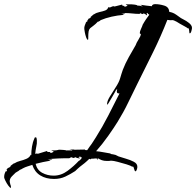

<svg xmlns="http://www.w3.org/2000/svg" viewBox="-121 -778 947 927"><path d="M-69 129Q-73 129 -81 118Q-89 107 -95 94.5Q-101 82 -101 78Q-101 74 -100.5 70Q-100 66 -99 62Q-97 58 -96 54.5Q-95 51 -94 47V51Q-87 49 -87 43V41L-93 45Q-89 41 -87 38Q-84 33 -80 32Q-77 32 -73 28Q-69 24 -67 22L-72 24L-53 10L-52 11Q-40 3 -24 -1Q-8 -5 6 -11Q20 -17 26 -28V-31L30 -29Q30 -49 33.5 -70.5Q37 -92 45 -109Q45 -115 52 -115Q55 -115 56 -108.5Q57 -102 57 -100Q58 -84 54 -69Q52 -61 51 -52.5Q50 -44 49 -35Q52 -36 54.5 -36.5Q57 -37 60 -37V-35L106 -49V-47Q108 -46 109 -47H112L110 -46Q109 -46 108 -45.5Q107 -45 105 -44H124L119 -39H120Q128 -39 136 -44L134 -46L141 -48L127 -50L130 -52H144Q148 -52 151.5 -52.5Q155 -53 159 -54Q160 -55 165 -55H170Q175 -55 186.5 -54Q198 -53 202 -51V-52H213Q224 -52 227 -51L228 -52Q226 -54 219.5 -55Q213 -56 215 -56H237V-55L289 -56L290 -54Q291 -53 300 -53Q305 -61 311 -69Q317 -77 322 -84Q327 -92 332 -99.5Q337 -107 342 -115Q374 -166 401.5 -219.5Q429 -273 456 -327H453Q443 -327 443 -336Q443 -338 443.5 -341.5Q444 -345 445 -349L439 -343Q439 -342 433 -331.5Q427 -321 419 -307Q411 -293 404.5 -282.5Q398 -272 397 -272V-274Q396 -274 396 -276Q396 -290 409.5 -312Q423 -334 438.5 -358Q454 -382 459 -400L465 -420Q467 -425 468.5 -430.5Q470 -436 472 -441Q484 -472 500.5 -501.5Q517 -531 534 -560Q537 -570 548 -587.5Q559 -605 559 -613Q559 -615 557 -615Q554 -614 554 -619Q554 -626 560 -639Q567 -654 568 -659Q572 -666 576 -672.5Q580 -679 584 -685L600 -707L592 -712L594 -714L590 -716L589 -714L591 -713H588L586 -712Q586 -710 587 -710Q588 -710 589 -709V-705L588 -704Q585 -707 581.5 -709Q578 -711 574 -713Q570 -713 568 -710L558 -713V-717Q556 -711 551 -711Q543 -711 534 -711.5Q525 -712 517 -713Q508 -714 499 -714.5Q490 -715 482 -715H475Q473 -714 468 -714L466 -713V-712L467 -713H477Q482 -713 484 -712L471 -707L474 -706Q447 -704 418 -697.5Q389 -691 363 -680L364 -679L352 -672L354 -676Q339 -660 329.5 -653.5Q320 -647 314.5 -642Q309 -637 307 -627Q305 -617 305 -594V-590Q305 -586 303 -586Q299 -586 295 -597.5Q291 -609 288.5 -622Q286 -635 286 -638Q285 -647 289 -657Q291 -661 292 -664Q293 -667 294 -670Q296 -671 299 -673.5Q302 -676 302 -678L301 -679L297 -676Q300 -679 303 -682Q306 -685 308 -689H310Q312 -689 315.5 -692.5Q319 -696 320 -698L317 -696H316L333 -710V-709Q345 -717 360 -720Q375 -723 387 -727.5Q399 -732 402 -744L405 -742Q413 -742 417 -745Q422 -748 429 -748H431L430 -746L469 -756V-754H473L467 -751L482 -749L478 -746L480 -745Q482 -745 486 -746.5Q490 -748 492 -749L491 -751Q492 -751 493 -751.5Q494 -752 496 -753L486 -755L488 -757H515Q520 -757 530.5 -755.5Q541 -754 545 -750V-751Q558 -751 566 -747L567 -748L557 -755Q564 -754 571 -753Q578 -752 585 -751L612 -748Q613 -754 618 -756Q623 -758 628 -758Q649 -758 672 -751Q695 -744 696 -721Q711 -718 720 -713Q729 -708 741 -699Q752 -690 765 -684Q779 -677 789 -669Q796 -664 801 -657.5Q806 -651 806 -643Q806 -639 803 -628Q800 -617 795 -617Q793 -617 792.5 -628.5Q792 -640 788 -642L786 -641Q783 -644 771 -650.5Q759 -657 747.5 -663.5Q736 -670 732 -673Q718 -681 710 -681Q706 -680 700 -680.5Q694 -681 687 -682Q656 -603 618 -526L542 -373L497 -281Q486 -258 473.5 -235.5Q461 -213 447 -190Q429 -161 401.5 -122Q374 -83 343 -48Q351 -47 360 -46Q369 -45 378 -43L412 -37V-36Q417 -33 424 -33L437 -30Q441 -28 444 -26.5Q447 -25 451 -23Q465 -18 486.5 -12Q508 -6 525 3Q542 12 542 26Q543 30 540 39.5Q537 49 533 49Q529 49 526.5 37.5Q524 26 520 26L517 27Q511 22 490 15.5Q469 9 447.5 3.5Q426 -2 418 -2Q415 -2 412 -2Q409 -2 406 -1H394Q381 -1 371 -4.5Q361 -8 350 -15V-14L353 -10L349 -7L348 -8L349 -10L347 -12Q346 -13 339 -13Q333 -13 330 -12H320L317 -9H316L310 -11Q299 0 287.5 9.5Q276 19 265 27Q262 29 253 37.5Q244 46 242 48Q219 63 194.5 74.5Q170 86 140 86Q101 86 73.5 69Q46 52 35 18Q23 22 11.5 25.5Q0 29 -11 35L-25 43L-21 39Q-17 35 -25 42Q-33 49 -38 51Q-46 55 -54 63L-46 57Q-56 65 -65.5 75.5Q-75 86 -74 100L-71 113Q-68 119 -68 126V128Q-69 128 -69 129ZM294 -670Q295 -672 295 -673Q295 -674 296 -675V-673ZM138 70Q174 70 205 47Q236 24 259 -1Q261 -1 266 -6Q268 -8 270.5 -11Q273 -14 275 -17L266 -20L268 -22L264 -23L262 -21L265 -20H258Q258 -17 263 -17V-13L262 -12Q261 -14 253 -15Q247 -16 244 -19Q239 -18 236 -15L224 -18L223 -20Q217 -14 213 -14Q209 -14 194 -14Q179 -14 160.5 -13Q142 -12 127.5 -11Q113 -10 110 -8V-7L111 -8H120Q123 -9 129 -9Q130 -9 131 -8H132L117 -3L121 -2Q104 1 86.5 4.5Q69 8 51 13Q58 43 83 56.5Q108 70 138 70Z"/></svg>

Font: Water Brush
Style: Regular
Weight: 400
Designer: Robert E. Leuschke
Foundry: Robert E. Leuschke
Version: Version 1.010; ttfautohint (v1.8.4.7-5d5b)